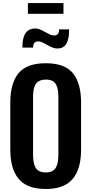

<svg xmlns="http://www.w3.org/2000/svg" viewBox="-20 -1236 603 1267"><path d="M164.1 -1145V-1215.8H398.9V-1145ZM359.9 -916Q337.4 -916 314 -927.7Q290.5 -939.5 269.5 -951.2Q248.5 -962.9 231.9 -962.9Q198.2 -962.9 198.2 -921.9H127.9Q126 -1047.9 212.9 -1047.9Q233.4 -1047.9 255.6 -1036.4Q277.8 -1024.9 299.1 -1013.4Q320.3 -1002 337.9 -1002Q370.1 -1002 370.1 -1042H436Q436 -1021 434.3 -1004.4Q432.6 -987.8 427.7 -970.7Q422.9 -953.6 414.8 -942.1Q406.7 -930.7 392.8 -923.3Q378.9 -916 359.9 -916ZM282.2 11.2Q217.8 11.2 172.1 -6.8Q126.5 -24.9 99.4 -60.3Q72.3 -95.7 60.1 -143.1Q47.9 -190.4 47.9 -253.9V-558.1Q47.9 -687 102.3 -752.9Q156.7 -818.8 282.2 -818.8Q407.2 -818.8 461.2 -752.9Q515.1 -687 515.1 -558.1V-253.9Q515.1 -203.6 507.6 -163.6Q500 -123.5 482.9 -90.3Q465.8 -57.1 439 -34.9Q412.1 -12.7 372.8 -0.7Q333.5 11.2 282.2 11.2ZM282.2 -98.1Q308.1 -98.1 325.2 -107.2Q342.3 -116.2 350.8 -134Q359.4 -151.9 362.3 -171.6Q365.2 -191.4 365.2 -219.2V-591.8Q365.2 -620.1 362.3 -639.6Q359.4 -659.2 350.8 -676.5Q342.3 -693.8 325.2 -702.4Q308.1 -710.9 282.2 -710.9Q261.2 -710.9 245.8 -704.8Q230.5 -698.7 221.4 -688.7Q212.4 -678.7 207 -662.8Q201.7 -647 200 -630.4Q198.2 -613.8 198.2 -591.8V-219.2Q198.2 -190.9 201.2 -171.4Q204.1 -151.9 212.6 -134Q221.2 -116.2 238.5 -107.2Q255.9 -98.1 282.2 -98.1Z"/></svg>

Font: Oswald Medium
Style: Regular
Weight: 500
Designer: Vernon Adams
Foundry: Vernon Adams
Version: Version 4.103